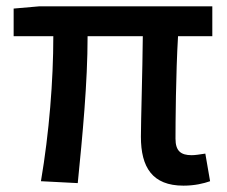

<svg xmlns="http://www.w3.org/2000/svg" viewBox="-20 -571 716 605"><path d="M558 14C594 14 622 7 642 0L627 -87C608 -84 594 -82 584 -82C550 -82 533 -95 533 -134C533 -178 534 -341 541 -457H649V-551H103L23 -544V-457H148C148 -317 135 -153 109 0L225 6C240 -144 256 -310 256 -457H430C429 -345 424 -190 424 -140C424 -44 460 14 558 14Z"/></svg>

Font: Noto Sans TC Medium
Style: Regular
Weight: 500
Designer: Ryoko NISHIZUKA 西塚涼子 (kana, bopomofo & ideographs); Paul D. Hunt (Latin, Greek & Cyrillic); Sandoll Communications 산돌커뮤니
Foundry: Adobe
Version: Version 2.004;hotconv 1.0.118;makeotfexe 2.5.65603